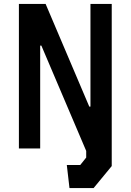

<svg xmlns="http://www.w3.org/2000/svg" viewBox="-20 -750 660 970"><path d="M453 200 544.5 89V-730H437V-211.5H431L210.5 -730H75.5V0H183V-519.5H189L415.5 12.5V46L385.5 83.5H317.5L331 200Z"/></svg>

Font: Monaspace Krypton SemiBold
Style: Regular
Weight: 600
Designer: Riley Cran & the Lettermatic Team
Foundry: Lettermatic
Version: Version 1.200 (Monaspace Krypton)